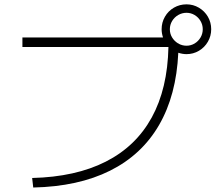

<svg xmlns="http://www.w3.org/2000/svg" viewBox="-20 -838 978 866"><path d="M739.7 -626H81.1V-668.9H715.3Q709 -688 709 -706.1Q709 -736.8 723.9 -762.7Q738.8 -788.6 764.6 -803.5Q790.5 -818.4 821.3 -818.4Q851.6 -818.4 877.2 -803.2Q902.8 -788.1 917.7 -762.5Q932.6 -736.8 932.6 -706.1Q932.6 -675.8 917.7 -649.9Q902.8 -624 877.2 -608.9Q851.6 -593.8 821.3 -593.8Q803.2 -593.8 784.2 -600.1Q775.4 -408.7 697.5 -274.2Q619.6 -139.6 476.3 -68.1Q333 3.4 129.9 7.8L125 -35.2Q321.3 -40 457 -108.9Q592.8 -177.7 664.3 -307.9Q735.8 -438 739.7 -626ZM894.5 -706.1Q894.5 -726.1 884.5 -743.2Q874.5 -760.3 857.7 -770.3Q840.8 -780.3 821.3 -780.3Q801.3 -780.3 783.9 -770.3Q766.6 -760.3 756.3 -743.2Q746.1 -726.1 746.1 -706.1Q746.1 -686 756.1 -669.4Q766.1 -652.8 782.7 -642.6H785.2V-641.1Q802.2 -631.8 821.3 -631.8Q840.8 -631.8 857.7 -641.8Q874.5 -651.9 884.5 -668.9Q894.5 -686 894.5 -706.1Z"/></svg>

Font: Pretendard JP ExtraLight
Style: Regular
Weight: 200
Designer: Base glyphs from Inter by Rasmus Andersson; Hangeul glyphs from Noto Sans CJK(Source Han Sans) by Jang Soo-young and Kan
Foundry: Kil Hyung-jin
Version: Version 1.309